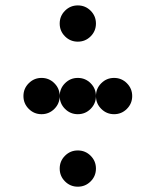

<svg xmlns="http://www.w3.org/2000/svg" viewBox="-20 -704 587 724"><path d="M341.8 -615.2Q341.8 -586.9 321.8 -566.9Q301.8 -546.9 273.4 -546.9Q245.1 -546.9 225.1 -566.9Q205.1 -586.9 205.1 -615.2Q205.1 -643.6 225.1 -663.6Q245.1 -683.6 273.4 -683.6Q301.8 -683.6 321.8 -663.6Q341.8 -643.6 341.8 -615.2ZM205.1 -341.8Q205.1 -313.5 185.1 -293.5Q165 -273.4 136.7 -273.4Q108.4 -273.4 88.4 -293.5Q68.4 -313.5 68.4 -341.8Q68.4 -370.1 88.4 -390.1Q108.4 -410.2 136.7 -410.2Q165 -410.2 185.1 -390.1Q205.1 -370.1 205.1 -341.8ZM341.8 -341.8Q341.8 -313.5 321.8 -293.5Q301.8 -273.4 273.4 -273.4Q245.1 -273.4 225.1 -293.5Q205.1 -313.5 205.1 -341.8Q205.1 -370.1 225.1 -390.1Q245.1 -410.2 273.4 -410.2Q301.8 -410.2 321.8 -390.1Q341.8 -370.1 341.8 -341.8ZM478.5 -341.8Q478.5 -313.5 458.5 -293.5Q438.5 -273.4 410.2 -273.4Q381.8 -273.4 361.8 -293.5Q341.8 -313.5 341.8 -341.8Q341.8 -370.1 361.8 -390.1Q381.8 -410.2 410.2 -410.2Q438.5 -410.2 458.5 -390.1Q478.5 -370.1 478.5 -341.8ZM341.8 -68.4Q341.8 -40 321.8 -20Q301.8 0 273.4 0Q245.1 0 225.1 -20Q205.1 -40 205.1 -68.4Q205.1 -96.7 225.1 -116.7Q245.1 -136.7 273.4 -136.7Q301.8 -136.7 321.8 -116.7Q341.8 -96.7 341.8 -68.4Z"/></svg>

Font: DatDot
Style: Bold
Weight: 700
Designer: GGBot
Version: 1.00